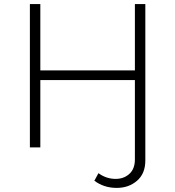

<svg xmlns="http://www.w3.org/2000/svg" viewBox="-20 -720 857 938"><path d="M545 154Q585 154 612 129.5Q639 105 639 59V-329H177V0H126V-700H177V-376H639V-700H690V64Q690 128 649.5 163Q609 198 550 198Q488 198 441 163L461 126Q499 154 545 154Z"/></svg>

Font: Goldbeck Next Light
Style: Regular
Weight: 300
Designer: Julieta Ulanovsky
Foundry: Julieta Ulanovsky
Version: Version 7.200